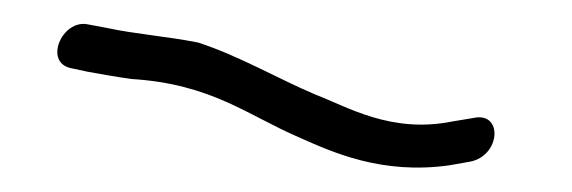

<svg xmlns="http://www.w3.org/2000/svg" viewBox="-20 -65 471 158"><path d="M38 -9 52 -6C63 -4 74 -2 88 0C154 4 184 30 226 48C253 60 294 79 350 71L367 68C392 63 394 27 370 32L352 35C302 45 266 23 240 13C209 0 177 -19 143 -30C118 -35 91 -37 68 -42L52 -45C31 -49 16 -14 38 -9Z"/></svg>

Font: Stray Cat
Style: SuCnObl
Weight: 400
Version: Version 1.0